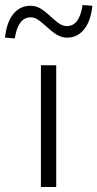

<svg xmlns="http://www.w3.org/2000/svg" viewBox="-83 -745 388 765"><path d="M80 0V-485H141V0ZM-24 -592 -63 -595Q-57 -655 -30.5 -688.5Q-4 -722 39 -722Q60 -722 78.5 -711Q97 -700 121 -677Q143 -657 156.5 -649Q170 -641 183 -641Q209 -641 224.5 -662.5Q240 -684 246 -725L285 -722Q279 -662 252.5 -628.5Q226 -595 184 -595Q164 -595 145.5 -605.5Q127 -616 101 -640Q79 -660 66 -668Q53 -676 39 -676Q14 -676 -2 -654.5Q-18 -633 -24 -592Z"/></svg>

Font: Nunito Sans 12pt ExtraLight 12pt Light
Style: Regular
Weight: 300
Version: Version 3.101;gftools[0.9.27]